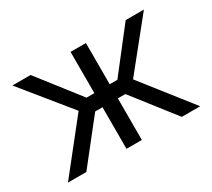

<svg xmlns="http://www.w3.org/2000/svg" viewBox="-107 -720 1006 910"><g transform="rotate(-30 396.0 -265.0)"><path d="M248 -269.5 36.1 -530.3H135.7L311.5 -304.7H354.5V-530.3H438.5V-304.7H480.5L656.2 -530.3H755.9L545.9 -269.5L757.8 0H657.2L479.5 -227.5H438.5V0H354.5V-227.5H314.5L134.8 0H34.2Z"/></g></svg>

Font: WEMIX Pretendard Variable
Style: Regular
Weight: 400
Designer: Base glyphs from Inter by Rasmus Andersson; Hangeul glyphs from Noto Sans CJK(Source Han Sans) by Jang Soo-young and Kan
Foundry: Kil Hyung-jin
Version: Version 1.000;Glyphs 3.2 (3208)